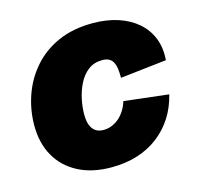

<svg xmlns="http://www.w3.org/2000/svg" viewBox="-86 -639 771 742"><g transform="rotate(-15 299.0 -268.5)"><path d="M272.9 10.3Q195.8 10.3 140.1 -18.8Q84.5 -47.9 54.9 -100.1Q25.4 -152.3 25.4 -222.7Q25.4 -284.7 45.7 -342.8Q65.9 -400.9 106 -447Q146 -493.2 205.8 -520Q265.6 -546.9 345.2 -546.9Q401.4 -546.9 446.5 -532Q491.7 -517.1 523.4 -489.5Q555.2 -461.9 570.6 -422.9Q585.9 -383.8 582 -335.4L397 -314.5Q397 -334.5 395 -350.1Q393.1 -365.7 387.2 -377Q381.3 -388.2 370.8 -393.8Q360.4 -399.4 344.2 -399.4Q311 -399.4 287.8 -381.6Q264.6 -363.8 250.2 -335Q235.8 -306.2 229.2 -274.2Q222.7 -242.2 222.7 -214.4Q222.7 -189.5 229 -172.1Q235.4 -154.8 248.3 -146Q261.2 -137.2 280.3 -137.2Q296.9 -137.2 312.5 -143.3Q328.1 -149.4 341.6 -160.6Q355 -171.9 365.5 -188.2Q376 -204.6 382.3 -225.1L560.5 -204.6Q548.3 -154.8 523.2 -115.5Q498 -76.2 461.2 -47.9Q424.3 -19.5 377 -4.6Q329.6 10.3 272.9 10.3Z"/></g></svg>

Font: Inter 18pt Black
Style: Italic
Weight: 900
Italic angle: -9.3988°
Designer: Rasmus Andersson
Foundry: rsms
Version: Version 4.001;git-66647c0bb